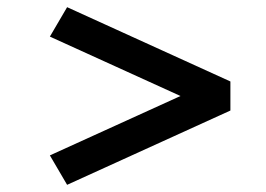

<svg xmlns="http://www.w3.org/2000/svg" viewBox="-20 -519 740 535"><path d="M167 -4 119 -86 572 -292V-211L119 -417L167 -499L622 -292V-211Z"/></svg>

Font: Lexend Peta
Style: Regular
Weight: 400
Designer: Bonnie Shaver-Troup, Thomas Jockin
Foundry: Lexend
Version: Version 1.007